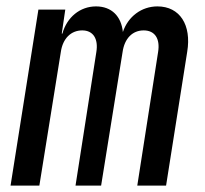

<svg xmlns="http://www.w3.org/2000/svg" viewBox="-20 -580 640 600"><path d="M13 0H103L170 -417C176 -460 202 -485 237 -485C271 -485 288 -459 281 -417L216 0H296L363 -417C369 -460 394 -485 429 -485C464 -485 481 -459 474 -417L409 0H499L565 -418C579 -502 542 -560 472 -560C422 -560 380 -528 364 -480C359 -529 329 -560 280 -560C230 -560 189 -526 175 -475H173L184 -550H100Z"/></svg>

Font: JetBrains Mono Medium
Style: Italic
Weight: 436
Italic angle: -9°
Monospace: yes
Designer: Philipp Nurullin, Konstantin Bulenkov
Foundry: JetBrains
Version: Version 2.305